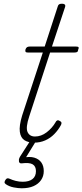

<svg xmlns="http://www.w3.org/2000/svg" viewBox="-20 -750 443 1031"><path d="M163 16Q132 16 111.5 3Q91 -10 86.5 -42Q82 -74 99 -130L210 -468H129Q119 -468 117 -472.5Q115 -477 117 -485Q120 -493 125 -496.5Q130 -500 139 -500H220L290 -715Q292 -723 297 -726.5Q302 -730 313 -730Q323 -730 327.5 -726Q332 -722 330 -714L259 -500H389Q400 -500 402 -496Q404 -492 400 -484Q399 -474 394.5 -471Q390 -468 380 -468H249L137 -125Q117 -65 128 -41Q139 -17 168 -17Q201 -17 230.5 -39.5Q260 -62 278 -93Q281 -100 286.5 -103Q292 -106 300 -101Q309 -97 310 -91Q311 -85 307 -78Q293 -52 271.5 -30Q250 -8 222.5 4Q195 16 163 16ZM96 261Q79 261 54.5 256.5Q30 252 11 239Q4 234 4.5 228Q5 222 10 215Q15 208 20 207.5Q25 207 32 210Q47 217 65 221.5Q83 226 102 226Q136 226 154.5 211.5Q173 197 173 169Q173 143 155.5 132.5Q138 122 98 127Q92 128 88 126Q84 124 82 119Q81 112 81.5 107Q82 102 87 92L146 0H178L111 109L103 97Q139 89 164 96.5Q189 104 202 122.5Q215 141 215 169Q215 196 200.5 217Q186 238 160 249.5Q134 261 96 261Z"/></svg>

Font: Playwrite BE VLG Thin
Style: Regular
Weight: 250
Designer: Veronika Burian, José Scaglione
Foundry: TypeTogether
Version: Version 1.002